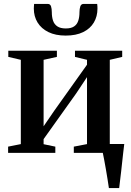

<svg xmlns="http://www.w3.org/2000/svg" viewBox="-20 -782 668 982"><path d="M537 180Q534 159.5 530 134.2Q526 109 521.5 83.2Q517 57.5 512.8 35.2Q508.5 13 505.5 -1.5L474.5 -45.5H615.5Q613 -26.5 610.5 -3.5Q608 19.5 605.2 44.2Q602.5 69 599.8 93.5Q597 118 594.2 140.2Q591.5 162.5 589.5 180ZM21.5 0V-32L86.5 -45V-476L22.5 -491V-522.5H271V-491L203 -476V-136L257 -215L425 -451V-476L363.5 -491V-522.5H605V-491L541.5 -476V-45L606.5 -32V0H357.5V-32L425 -45V-387.5L369.5 -304L203 -70.5V-44.5L263 -32V0ZM224 -762Q237 -762 241 -749.5Q245 -737 245 -719.5Q245 -694.5 251.5 -675.8Q258 -657 273.8 -646.8Q289.5 -636.5 316.5 -636.5Q343.5 -636.5 358.8 -646.8Q374 -657 380.2 -675.8Q386.5 -694.5 386.5 -719.5Q386.5 -737 390.8 -749.5Q395 -762 408 -762H477Q478 -756.5 478.2 -750Q478.5 -743.5 478.5 -738Q478.5 -698 460 -666.8Q441.5 -635.5 405.2 -617.8Q369 -600 316 -600Q264 -600 227.8 -617.8Q191.5 -635.5 172.2 -666.8Q153 -698 153 -738Q153 -744 153.5 -750Q154 -756 154.5 -762Z"/></svg>

Font: Merriweather 96pt SemiBold
Style: Regular
Weight: 600
Version: Version 2.100